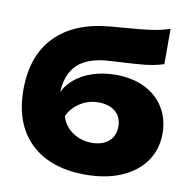

<svg xmlns="http://www.w3.org/2000/svg" viewBox="-88 -889 985 993"><g transform="rotate(10 404.5 -392.5)"><path d="M423 17Q300 17 212.5 -28Q125 -73 79 -157Q33 -241 33 -361Q33 -539 132.5 -641.5Q232 -744 419 -760Q496 -766 546 -770.5Q596 -775 628.5 -779.5Q661 -784 683.5 -789.5Q706 -795 728 -802V-617Q703 -608 669.5 -602Q636 -596 586 -592.5Q536 -589 462 -585Q336 -581 279 -526.5Q222 -472 222 -365V-348L216 -365Q233 -412 273 -447Q313 -482 369.5 -500.5Q426 -519 492 -519Q579 -519 644 -487Q709 -455 745 -396.5Q781 -338 781 -261Q781 -177 736.5 -114.5Q692 -52 612 -17.5Q532 17 423 17ZM429 -151Q466 -151 493.5 -164Q521 -177 535.5 -201Q550 -225 550 -257Q550 -290 535.5 -313.5Q521 -337 493.5 -350Q466 -363 429 -363Q376 -363 333 -336Q290 -309 268 -264Q281 -214 325.5 -182.5Q370 -151 429 -151Z"/></g></svg>

Font: Unbounded ExtraBold
Style: Regular
Weight: 800
Designer: Luke Prowse, Jean-Baptiste Morizot, Fátima Lázaro, Florian Runge
Foundry: NaN
Version: Version 1.701;gftools[0.9.28.dev5+ged2979d]